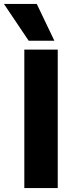

<svg xmlns="http://www.w3.org/2000/svg" viewBox="-68 -951 367 971"><path d="M55 0V-700H224V0ZM77 -745 -48 -931H118L207 -745Z"/></svg>

Font: Georama
Style: Bold
Weight: 700
Designer: Jean-Baptiste Levee
Foundry: Production Type
Version: Version 1.000